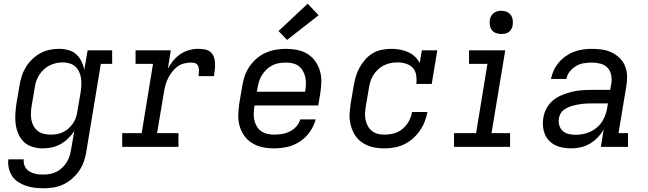

<svg xmlns="http://www.w3.org/2000/svg" viewBox="-20 -791 3490 1034"><path d="M216 223Q191 223 166.5 220Q142 217 120 209.5Q98 202 78.5 189.5Q59 177 46 158Q33 139 27.5 115Q22 91 25 67H108Q106 80 109.5 93Q113 106 120.5 116Q128 126 139 132.5Q150 139 162.5 143Q175 147 188.5 148Q202 149 216 149Q233 149 251 145.5Q269 142 285.5 133.5Q302 125 316 111.5Q330 98 340 81.5Q350 65 355 48Q360 31 363 13L380 -85Q366 -64 347 -45.5Q328 -27 305.5 -14.5Q283 -2 258.5 3Q234 8 210 8Q210 8 210 8Q210 8 210 8Q182 8 155.5 0Q129 -8 110 -25.5Q91 -43 80 -67.5Q69 -92 65 -118.5Q61 -145 62.5 -173.5Q64 -202 68 -230L85 -330Q89 -355 97 -380.5Q105 -406 119 -429Q133 -452 153 -471.5Q173 -491 196.5 -504Q220 -517 246 -522.5Q272 -528 298 -528Q323 -528 347.5 -521.5Q372 -515 389.5 -499.5Q407 -484 418 -462Q429 -440 434 -416L452 -520H584V-447H523L445 25Q441 52 432 78Q423 104 407 127.5Q391 151 369 170.5Q347 190 321.5 202Q296 214 269 218.5Q242 223 216 223ZM254 -66Q271 -66 288 -69Q305 -72 321 -80Q337 -88 350.5 -100.5Q364 -113 374 -128Q384 -143 389.5 -159.5Q395 -176 397 -193L414 -293Q417 -312 418 -331Q419 -350 416.5 -368.5Q414 -387 406.5 -403.5Q399 -420 386 -432Q373 -444 355 -449.5Q337 -455 318 -455Q300 -455 282 -451Q264 -447 247 -438.5Q230 -430 215.5 -416.5Q201 -403 191 -387Q181 -371 175 -353.5Q169 -336 167 -318L150 -218Q147 -199 146.5 -180Q146 -161 149.5 -143.5Q153 -126 162 -110.5Q171 -95 185 -84.5Q199 -74 217 -70Q235 -66 254 -66Z M638 0V-74H743L804 -447H710V-520H900L884 -421Q896 -444 913 -464.5Q930 -485 951.5 -499.5Q973 -514 998 -521Q1023 -528 1047 -528Q1065 -528 1082.5 -525Q1100 -522 1113 -511.5Q1126 -501 1131.5 -485Q1137 -469 1138 -451.5Q1139 -434 1137 -416Q1135 -398 1132 -381H1049Q1050 -389 1051 -398Q1052 -407 1051.5 -415.5Q1051 -424 1048.5 -432Q1046 -440 1040 -445.5Q1034 -451 1025.5 -452.5Q1017 -454 1009 -454Q990 -454 970.5 -449Q951 -444 935 -432Q919 -420 906.5 -403.5Q894 -387 885 -369Q876 -351 871 -332.5Q866 -314 863 -295L826 -74H941V0Z M1457 8Q1434 8 1411 5Q1388 2 1367 -6Q1346 -14 1328.5 -26.5Q1311 -39 1298 -56.5Q1285 -74 1276.5 -94.5Q1268 -115 1265 -137.5Q1262 -160 1263.5 -183.5Q1265 -207 1268 -230L1285 -330Q1289 -357 1298.5 -383.5Q1308 -410 1324.5 -434Q1341 -458 1363.5 -477Q1386 -496 1412.5 -507.5Q1439 -519 1466.5 -523.5Q1494 -528 1521 -528Q1551 -528 1581 -522Q1611 -516 1635.5 -501Q1660 -486 1677 -462.5Q1694 -439 1702.5 -411Q1711 -383 1710.5 -352Q1710 -321 1705 -290L1694 -223H1351L1350 -218Q1347 -199 1346.5 -179.5Q1346 -160 1350 -142.5Q1354 -125 1363.5 -109.5Q1373 -94 1387.5 -84Q1402 -74 1420 -70Q1438 -66 1457 -66Q1478 -66 1499.5 -69.5Q1521 -73 1541 -83Q1561 -93 1576 -110Q1591 -127 1597 -148H1680Q1671 -113 1649 -81.5Q1627 -50 1595.5 -29Q1564 -8 1528 0Q1492 8 1457 8ZM1363 -297H1623L1624 -302Q1627 -321 1627.5 -340Q1628 -359 1624 -376.5Q1620 -394 1611 -409.5Q1602 -425 1588 -435.5Q1574 -446 1556 -450Q1538 -454 1519 -454Q1501 -454 1483 -451Q1465 -448 1447.5 -439.5Q1430 -431 1416 -417.5Q1402 -404 1391.5 -387.5Q1381 -371 1375.5 -353.5Q1370 -336 1367 -318ZM1526 -576 1480 -624 1637 -771 1696 -709Z M2052 8Q2029 8 2006.5 5Q1984 2 1963.5 -6Q1943 -14 1925.5 -27Q1908 -40 1895.5 -57.5Q1883 -75 1875.5 -95.5Q1868 -116 1864.5 -138.5Q1861 -161 1863 -184Q1865 -207 1868 -230L1885 -330Q1889 -355 1896.5 -379.5Q1904 -404 1916.5 -427Q1929 -450 1947 -470.5Q1965 -491 1988 -504.5Q2011 -518 2036.5 -523Q2062 -528 2087 -528Q2110 -528 2133 -524Q2156 -520 2176.5 -511Q2197 -502 2213.5 -487Q2230 -472 2240 -452L2252 -520H2335L2305 -339H2222Q2225 -362 2221.5 -385.5Q2218 -409 2203.5 -425Q2189 -441 2166.5 -448Q2144 -455 2121 -455Q2103 -455 2084.5 -451.5Q2066 -448 2048.5 -439.5Q2031 -431 2016.5 -417.5Q2002 -404 1991.5 -388Q1981 -372 1975.5 -354Q1970 -336 1967 -318L1950 -218Q1947 -199 1946 -180Q1945 -161 1949 -144Q1953 -127 1961.5 -111.5Q1970 -96 1984 -85Q1998 -74 2015.5 -70Q2033 -66 2052 -66Q2077 -66 2102.5 -73Q2128 -80 2148.5 -97.5Q2169 -115 2182 -138.5Q2195 -162 2199 -188H2282Q2277 -161 2267 -135.5Q2257 -110 2241 -87Q2225 -64 2203.5 -45Q2182 -26 2157 -14Q2132 -2 2105 3Q2078 8 2052 8Z M2425 0V-74H2544L2605 -447H2506V-520H2701L2627 -74H2727V0ZM2680 -608Q2665 -608 2651 -613Q2637 -618 2628.5 -629.5Q2620 -641 2618 -655.5Q2616 -670 2618 -685Q2620 -695 2625.5 -705Q2631 -715 2640 -721.5Q2649 -728 2659 -730.5Q2669 -733 2680 -733Q2695 -733 2708.5 -727.5Q2722 -722 2730.5 -710.5Q2739 -699 2741 -684.5Q2743 -670 2741 -655Q2739 -645 2734 -635Q2729 -625 2720 -618.5Q2711 -612 2700.5 -610Q2690 -608 2680 -608Z M3058 8Q3035 8 3013 4.5Q2991 1 2971.5 -8.5Q2952 -18 2937 -33.5Q2922 -49 2914 -69Q2906 -89 2904 -111.5Q2902 -134 2906 -156Q2910 -183 2923.5 -208Q2937 -233 2959 -251Q2981 -269 3007 -279.5Q3033 -290 3059.5 -296.5Q3086 -303 3112.5 -305Q3139 -307 3165 -307H3266L3272 -339Q3276 -363 3271.5 -386.5Q3267 -410 3252 -426Q3237 -442 3214 -448Q3191 -454 3167 -454Q3146 -454 3124 -450.5Q3102 -447 3082.5 -435.5Q3063 -424 3048.5 -406Q3034 -388 3030 -366H2947Q2952 -390 2962.5 -412.5Q2973 -435 2989.5 -454.5Q3006 -474 3027.5 -489Q3049 -504 3072 -512.5Q3095 -521 3119.5 -524.5Q3144 -528 3167 -528Q3195 -528 3222.5 -524Q3250 -520 3274 -508.5Q3298 -497 3317 -478.5Q3336 -460 3346 -435.5Q3356 -411 3357 -383Q3358 -355 3353 -327L3311 -74H3362V0H3216L3231 -94Q3218 -71 3199 -51Q3180 -31 3157 -17.5Q3134 -4 3108.5 2Q3083 8 3058 8ZM3080 -65Q3109 -65 3139 -74Q3169 -83 3193.5 -103.5Q3218 -124 3231.5 -152Q3245 -180 3250 -210L3254 -234H3165Q3152 -234 3139.5 -233.5Q3127 -233 3114.5 -231.5Q3102 -230 3089.5 -227.5Q3077 -225 3064 -221.5Q3051 -218 3039 -212.5Q3027 -207 3016 -199Q3005 -191 2998.5 -179Q2992 -167 2990 -154Q2987 -135 2992 -116.5Q2997 -98 3010.5 -86Q3024 -74 3042.5 -69.5Q3061 -65 3080 -65Z"/></svg>

Font: Iosevka Etoile Oblique
Style: Regular
Weight: 400
Italic angle: -9°
Designer: Belleve Invis
Foundry: Belleve Invis
Version: Version 15.5.2; ttfautohint (v1.8.4)